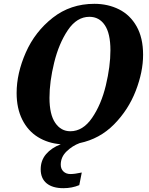

<svg xmlns="http://www.w3.org/2000/svg" viewBox="-20 -745 782 1005"><path d="M298 117Q298 139 312 152.5Q326 166 349 166Q371 166 408 158L395 224Q357 240 312 240Q255 240 224 214.5Q193 189 193 141Q193 95 221 62Q249 29 298 10Q231 5 178.5 -27.5Q126 -60 96.5 -119Q67 -178 67 -258Q67 -361 115 -470Q163 -579 256 -652Q349 -725 474 -725Q545 -725 603 -696Q661 -667 695 -607Q729 -547 729 -458Q729 -369 690.5 -269.5Q652 -170 577 -94Q502 -18 397 4Q359 18 328.5 47.5Q298 77 298 117ZM348 -58Q414 -58 462 -128Q510 -198 534 -298Q558 -398 558 -482Q558 -570 528.5 -613.5Q499 -657 448 -657Q382 -657 335 -587Q288 -517 263.5 -417Q239 -317 239 -233Q239 -146 269 -102Q299 -58 348 -58Z"/></svg>

Font: Noto Serif NarrowExtraBold
Style: Italic
Weight: 800
Width: 4
Italic angle: -12°
Designer: Monotype Design Team
Foundry: Monotype Imaging Inc.
Version: Version 1.001